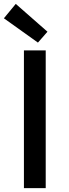

<svg xmlns="http://www.w3.org/2000/svg" viewBox="-26 -967 355 987"><path d="M-6 -873 169 -748 218 -804 55 -947ZM97 -708V0H209V-708Z"/></svg>

Font: Spoqa Han Sans Neo Medium
Style: Regular
Weight: 500
Designer: [Spoqa Han Sans Neo] Dong-huui Kim ___ Younghwa Kang ___ Yujin Lee ___ [Noto Sans] Ryoko NISHIZUKA ____ (kana & ideograp
Foundry: Spoqa (http://www.spoqa-han-sans.com)
Version: Version 1.100;hotconv 1.0.109;makeotfexe 2.5.65596